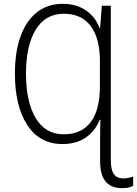

<svg xmlns="http://www.w3.org/2000/svg" viewBox="-20 -744 717 1005"><path d="M501 -598H504L513 -714H560V93Q560 145 576 167.5Q592 190 627 190Q649 190 677 180V229Q653 241 620 241Q562 241 533 206.5Q504 172 504 99V-27Q504 -90 506 -117H502Q478 -58 429 -24Q380 10 307 10Q187 10 122.5 -90Q58 -190 58 -359Q58 -470 87 -552Q116 -634 172.5 -679Q229 -724 309 -724Q379 -724 429 -690Q479 -656 501 -598ZM116 -358Q116 -212 166.5 -126.5Q217 -41 314 -41Q406 -41 454.5 -104.5Q503 -168 503 -293V-424Q503 -544 454.5 -608Q406 -672 314 -672Q217 -672 166.5 -588Q116 -504 116 -358Z"/></svg>

Font: Noto Sans UI NarrowLight
Style: Regular
Weight: 300
Width: 4
Designer: Monotype Design Team
Foundry: Monotype Imaging Inc.
Version: Version 1.001